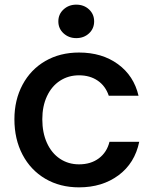

<svg xmlns="http://www.w3.org/2000/svg" viewBox="-20 -795 654 826"><path d="M42 -282Q42 -365 77 -430.5Q112 -496 175 -532.5Q238 -569 320 -569Q419 -569 487.5 -519Q556 -469 576 -383H448Q434 -425 400.5 -448Q367 -471 320 -471Q274 -471 238 -447.5Q202 -424 182 -381Q162 -338 162 -282Q162 -224 182 -180Q202 -136 238 -112Q274 -88 320 -88Q371 -88 405.5 -114Q440 -140 451 -185H579Q560 -93 490 -41Q420 11 320 11Q238 11 175 -26Q112 -63 77 -129.5Q42 -196 42 -282ZM231 -703Q231 -734 253.5 -754.5Q276 -775 308 -775Q341 -775 363 -754.5Q385 -734 385 -703Q385 -672 363 -651.5Q341 -631 308 -631Q276 -631 253.5 -651.5Q231 -672 231 -703Z"/></svg>

Font: Open Sauce Sans SemiBold
Style: Regular
Weight: 600
Designer: Alfredo Marco Pradil
Foundry: Creative Sauce Fz LLC
Version: Version 1.477